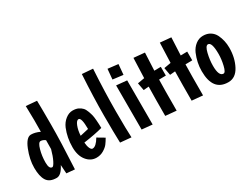

<svg xmlns="http://www.w3.org/2000/svg" viewBox="-71 -1258 2332 1808"><g transform="rotate(-30 1095.5 -354.0)"><path d="M250 -453 251 -577Q251 -646 248 -734L365 -724Q367 -653 367 -466.5Q367 -280 351 14L262 6Q259 -34 256 -88Q213 -2 163 -2Q86 -2 56 -50Q26 -98 26 -189.5Q26 -281 65.5 -379Q105 -477 155 -477Q200 -477 250 -453ZM253 -360Q228 -379 203.5 -379Q179 -379 161 -314.5Q143 -250 143 -180Q143 -110 177 -110Q190 -110 212 -153.5Q234 -197 252 -264Z M594 -72Q632 -72 675 -145L751 -100Q732 -67 714.5 -44Q697 -21 662 0Q627 21 584 21Q521 21 478 -32.5Q435 -86 435 -177Q435 -281 472 -371Q492 -418 529.5 -447.5Q567 -477 606.5 -477Q646 -477 670 -464.5Q694 -452 708.5 -436.5Q723 -421 734 -391Q745 -361 749.5 -342Q754 -323 757 -287Q761 -239 761 -200Q681 -178 554 -160Q557 -120 568 -96Q579 -72 594 -72ZM616 -379Q594 -379 576.5 -335Q559 -291 556 -233Q609 -244 648 -254Q648 -379 616 -379Z M973 -722Q958 -469 958 -266Q958 -63 963 19L845 8Q841 -96 841 -287.5Q841 -479 856 -731Z M1082 -477 1196 -466V14L1082 3ZM1090 -653 1202 -640 1192 -528 1080 -542Z M1534 -418V-323Q1486 -323 1460 -322Q1457 -222 1457 14L1339 3Q1339 -172 1342 -314Q1327 -314 1285 -309L1270 -391Q1294 -396 1345 -404Q1347 -478 1353 -620L1472 -609Q1466 -510 1463 -417Q1488 -418 1534 -418Z M1821 -418V-323Q1773 -323 1747 -322Q1744 -222 1744 14L1626 3Q1626 -172 1629 -314Q1614 -314 1572 -309L1557 -391Q1581 -396 1632 -404Q1634 -478 1640 -620L1759 -609Q1753 -510 1750 -417Q1775 -418 1821 -418Z M1964 -180Q1964 -67 2014 -67Q2036 -67 2051 -130.5Q2066 -194 2066 -252Q2066 -380 2024 -380Q1997 -380 1980.5 -311.5Q1964 -243 1964 -180ZM1847 -189Q1847 -282 1885 -371Q1905 -416 1941.5 -444.5Q1978 -473 2023 -473Q2068 -473 2100.5 -452.5Q2133 -432 2150 -398Q2183 -331 2183 -252Q2183 -143 2138.5 -58.5Q2094 26 2014 26Q1847 26 1847 -189Z"/></g></svg>

Font: Boogaloo
Style: Regular
Weight: 400
Designer: John Vargas Beltran
Foundry: John Vargas Beltran
Version: Version 1.002